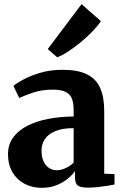

<svg xmlns="http://www.w3.org/2000/svg" viewBox="-20 -892 588 923"><path d="M180.5 11Q135.5 11 98.8 -8Q62 -27 40.2 -63.5Q18.5 -100 18.5 -151.5Q18.5 -198 43.8 -232Q69 -266 112.8 -288Q156.5 -310 213.5 -320.8Q270.5 -331.5 334 -332V-363Q334 -396.5 325.5 -418Q317 -439.5 295.5 -450.2Q274 -461 234.5 -461Q179.5 -461 137.8 -446.5Q96 -432 72.5 -421L44.5 -479Q58 -491 91.5 -509.2Q125 -527.5 173.5 -542Q222 -556.5 280.5 -556.5Q353.5 -556.5 397.5 -535Q441.5 -513.5 461.2 -469.8Q481 -426 481 -358.5V-57L530.5 -55V-5Q519 -2.5 497.5 1Q476 4.5 450.8 7.2Q425.5 10 404 10Q368 10 354.2 0Q340.5 -10 340.5 -40.5V-69.5Q329 -52.5 306.5 -33.8Q284 -15 252.2 -2Q220.5 11 180.5 11ZM254.5 -73.5Q273 -73.5 295.8 -84Q318.5 -94.5 334 -110.5V-276Q279 -276 244.8 -261.2Q210.5 -246.5 195 -222.2Q179.5 -198 179.5 -168.5Q179.5 -138.5 189 -117.2Q198.5 -96 215.2 -84.8Q232 -73.5 254.5 -73.5ZM254.5 -617 209.5 -656 372 -872 465 -790.5Q451 -768.5 425.5 -742Q400 -715.5 369.5 -690.2Q339 -665 309 -645.2Q279 -625.5 256 -617Z"/></svg>

Font: Merriweather 48pt ExtraBold
Style: Regular
Weight: 800
Version: Version 2.100